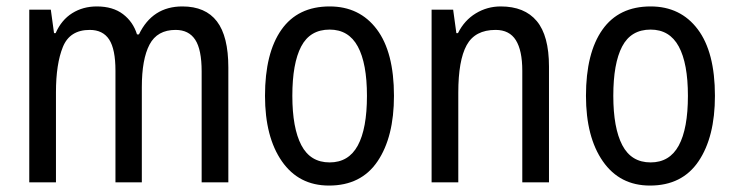

<svg xmlns="http://www.w3.org/2000/svg" viewBox="-20 -618 2289 597"><path d="M547 -598Q619 -598 654.5 -551.5Q690 -505 690 -408V-51H607V-396Q607 -464 587 -494.5Q567 -525 526 -525Q469 -525 445 -479.5Q421 -434 421 -347V-51H339V-398Q339 -465 319.5 -495Q300 -525 259 -525Q197 -525 175.5 -472Q154 -419 154 -331V-51H71V-588H138L148 -515H153Q171 -556 204.5 -577Q238 -598 281 -598Q331 -598 362.5 -574Q394 -550 406 -511H412Q454 -598 547 -598Z M1205 -320Q1205 -192 1154 -116.5Q1103 -41 1003 -41Q909 -41 856.5 -116.5Q804 -192 804 -320Q804 -453 855 -525.5Q906 -598 1005 -598Q1098 -598 1151.5 -527Q1205 -456 1205 -320ZM889 -320Q889 -220 917 -166.5Q945 -113 1005 -113Q1064 -113 1092.5 -165.5Q1121 -218 1121 -320Q1121 -421 1092.5 -473.5Q1064 -526 1005 -526Q944 -526 916.5 -473.5Q889 -421 889 -320Z M1537 -598Q1611 -598 1649 -552.5Q1687 -507 1687 -411V-51H1604V-398Q1604 -461 1584 -493Q1564 -525 1521 -525Q1457 -525 1431 -477.5Q1405 -430 1405 -330V-51H1322V-588H1389L1399 -515H1404Q1424 -555 1459.5 -576.5Q1495 -598 1537 -598Z M2203 -320Q2203 -192 2152 -116.5Q2101 -41 2001 -41Q1907 -41 1854.5 -116.5Q1802 -192 1802 -320Q1802 -453 1853 -525.5Q1904 -598 2003 -598Q2096 -598 2149.5 -527Q2203 -456 2203 -320ZM1887 -320Q1887 -220 1915 -166.5Q1943 -113 2003 -113Q2062 -113 2090.5 -165.5Q2119 -218 2119 -320Q2119 -421 2090.5 -473.5Q2062 -526 2003 -526Q1942 -526 1914.5 -473.5Q1887 -421 1887 -320Z"/></svg>

Font: Noto Sans Tamil UI Condensed
Style: Regular
Weight: 400
Width: 3
Designer: Jelle Bosma - Monotype Design Team
Foundry: Monotype Imaging Inc.
Version: Version 2.004; ttfautohint (v1.8.4.7-5d5b)